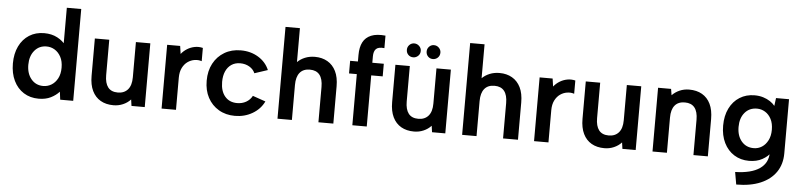

<svg xmlns="http://www.w3.org/2000/svg" viewBox="-50 -1011 6271 1500"><g transform="rotate(5 3085.5 -261.0)"><path d="M435 -426 422 -423V-720H535V0H433L425 -62Q399 -33 359 -13Q319 7 264 7Q197 7 146.5 -25Q96 -57 68 -115Q40 -173 40 -250Q40 -327 68 -385Q96 -443 146.5 -475Q197 -507 264 -507Q323 -507 367 -483.5Q411 -460 435 -426ZM161 -250Q161 -181 197 -138Q233 -95 291 -95Q326 -95 355.5 -113Q385 -131 403.5 -165.5Q422 -200 422 -250Q422 -300 403.5 -334.5Q385 -369 355.5 -387Q326 -405 291 -405Q233 -405 197 -362Q161 -319 161 -250Z M1096 0H992L985 -50Q960 -23 925 -8Q890 7 851 7Q792 7 749.5 -17.5Q707 -42 684 -89.5Q661 -137 661 -207V-500H774V-222Q774 -160 799 -127.5Q824 -95 876 -95Q926 -95 954.5 -127.5Q983 -160 983 -224V-500H1096Z M1228 -500H1330L1339 -438Q1359 -463 1386 -479.5Q1413 -496 1444.5 -502Q1476 -508 1508 -500V-396Q1482 -405 1452.5 -400.5Q1423 -396 1398 -378.5Q1373 -361 1357 -329.5Q1341 -298 1341 -252V0H1228Z M1803 7Q1731 7 1676 -25.5Q1621 -58 1590.5 -115Q1560 -172 1560 -248Q1560 -325 1591 -383Q1622 -441 1677.5 -474Q1733 -507 1806 -507Q1883 -507 1943 -470.5Q2003 -434 2029 -372L1926 -338Q1913 -369 1881.5 -387.5Q1850 -406 1810 -406Q1770 -406 1741 -386.5Q1712 -367 1696.5 -332Q1681 -297 1681 -249Q1681 -177 1716 -135.5Q1751 -94 1812 -94Q1851 -94 1882 -111.5Q1913 -129 1930 -161L2031 -126Q2002 -65 1940.5 -29Q1879 7 1803 7Z M2137 -720H2250V-454Q2274 -478 2309 -492.5Q2344 -507 2387 -507Q2443 -507 2485.5 -482.5Q2528 -458 2551.5 -410.5Q2575 -363 2575 -292V0H2458V-277Q2458 -340 2432.5 -372Q2407 -404 2356 -404Q2304 -404 2277 -371Q2250 -338 2250 -275V0H2137Z M2724 -551Q2724 -612 2744.5 -651.5Q2765 -691 2808.5 -709Q2852 -727 2921 -720V-622Q2874 -627 2855.5 -608.5Q2837 -590 2837 -550V-500H2927V-401H2837V0H2724V-401H2663V-500H2724Z M3151 -570Q3128 -570 3112.5 -585.5Q3097 -601 3097 -625Q3097 -647 3112.5 -663Q3128 -679 3151 -679Q3173 -679 3189.5 -663Q3206 -647 3206 -625Q3206 -601 3189.5 -585.5Q3173 -570 3151 -570ZM3305 -570Q3283 -570 3267.5 -585.5Q3252 -601 3252 -625Q3252 -647 3267.5 -663Q3283 -679 3305 -679Q3328 -679 3344 -663Q3360 -647 3360 -625Q3360 -601 3344 -585.5Q3328 -570 3305 -570ZM3453 0H3349L3342 -50Q3317 -23 3282 -8Q3247 7 3208 7Q3149 7 3106.5 -17.5Q3064 -42 3041 -89.5Q3018 -137 3018 -207V-500H3131V-222Q3131 -160 3156 -127.5Q3181 -95 3233 -95Q3283 -95 3311.5 -127.5Q3340 -160 3340 -224V-500H3453Z M3585 -720H3698V-454Q3722 -478 3757 -492.5Q3792 -507 3835 -507Q3891 -507 3933.5 -482.5Q3976 -458 3999.5 -410.5Q4023 -363 4023 -292V0H3906V-277Q3906 -340 3880.5 -372Q3855 -404 3804 -404Q3752 -404 3725 -371Q3698 -338 3698 -275V0H3585Z M4149 -500H4251L4260 -438Q4280 -463 4307 -479.5Q4334 -496 4365.5 -502Q4397 -508 4429 -500V-396Q4403 -405 4373.5 -400.5Q4344 -396 4319 -378.5Q4294 -361 4278 -329.5Q4262 -298 4262 -252V0H4149Z M4946 0H4842L4835 -50Q4810 -23 4775 -8Q4740 7 4701 7Q4642 7 4599.5 -17.5Q4557 -42 4534 -89.5Q4511 -137 4511 -207V-500H4624V-222Q4624 -160 4649 -127.5Q4674 -95 4726 -95Q4776 -95 4804.5 -127.5Q4833 -160 4833 -224V-500H4946Z M5078 -500H5180L5188 -451Q5213 -477 5247.5 -492Q5282 -507 5322 -507Q5381 -507 5423.5 -482.5Q5466 -458 5489 -410.5Q5512 -363 5512 -292V0H5399V-277Q5399 -340 5373.5 -372Q5348 -404 5297 -404Q5245 -404 5218 -371.5Q5191 -339 5191 -276V0H5078Z M6003 -500H6105V-75Q6105 10 6063 71.5Q6021 133 5942 166.5Q5863 200 5752 200L5735 103Q5861 100 5926.5 55Q5992 10 5992 -74V-75H6005Q5982 -41 5938.5 -17Q5895 7 5835 7Q5769 7 5718 -25Q5667 -57 5638.5 -115Q5610 -173 5610 -250Q5610 -327 5638.5 -385Q5667 -443 5718 -475Q5769 -507 5835 -507Q5872 -507 5902.5 -497.5Q5933 -488 5956.5 -472.5Q5980 -457 5995 -438ZM5731 -250Q5731 -181 5767 -138Q5803 -95 5863 -95Q5898 -95 5927 -113.5Q5956 -132 5974 -167Q5992 -202 5992 -250Q5992 -300 5974 -334.5Q5956 -369 5926.5 -387Q5897 -405 5863 -405Q5803 -405 5767 -362.5Q5731 -320 5731 -250Z"/></g></svg>

Font: Albert Sans SemiBold
Style: Regular
Weight: 600
Designer: Andreas Rasmussen
Foundry: a.Foundry
Version: Version 1.025